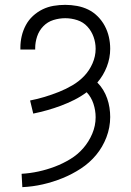

<svg xmlns="http://www.w3.org/2000/svg" viewBox="-20 -548 540 791"><path d="M72 223 69 168Q104 166 138.5 158.5Q173 151 206 138.5Q239 126 269.5 107.5Q300 89 323 62.5Q346 36 360 3Q374 -30 374 -65Q374 -93 365 -120.5Q356 -148 337 -168Q313 -150 286 -136.5Q259 -123 231 -112.5Q203 -102 174.5 -94Q146 -86 117 -80L104 -134Q135 -140 164.5 -149Q194 -158 223 -169.5Q252 -181 279 -197Q306 -213 327 -235Q348 -257 361 -286.5Q374 -316 374 -347Q374 -372 365.5 -396Q357 -420 340 -438.5Q323 -457 298.5 -465Q274 -473 249 -473Q224 -473 200 -465.5Q176 -458 158.5 -440Q141 -422 133 -398Q125 -374 125 -350V-344H64V-352Q64 -376 69.5 -399.5Q75 -423 86.5 -444.5Q98 -466 116 -482.5Q134 -499 155.5 -509.5Q177 -520 201 -524Q225 -528 249 -528Q273 -528 297.5 -523.5Q322 -519 343.5 -508.5Q365 -498 382.5 -480.5Q400 -463 411.5 -441.5Q423 -420 428.5 -396Q434 -372 434 -347Q434 -309 420 -273Q406 -237 381 -208Q395 -194 405 -177.5Q415 -161 421.5 -142.5Q428 -124 431 -104.5Q434 -85 434 -66Q434 -23 418.5 17.5Q403 58 376 90.5Q349 123 313 146.5Q277 170 237.5 186Q198 202 156.5 211.5Q115 221 72 223Z"/></svg>

Font: Iosevka Light
Style: Regular
Weight: 300
Monospace: yes
Designer: Belleve Invis
Foundry: Belleve Invis
Version: Version 32.5.0; ttfautohint (v1.8.4)